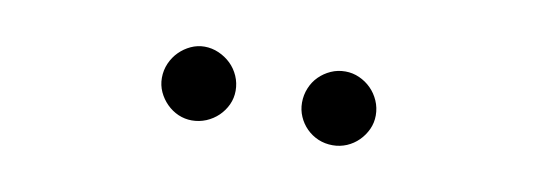

<svg xmlns="http://www.w3.org/2000/svg" viewBox="-27 -975 790 282"><g transform="rotate(10 368.0 -834.0)"><path d="M318.5 -833Q318.5 -822 314 -812.2Q309.5 -802.5 301.8 -795Q294 -787.5 283.8 -783.2Q273.5 -779 262.5 -779Q252 -779 242.2 -783.2Q232.5 -787.5 225 -795Q217.5 -802.5 213 -812.2Q208.5 -822 208.5 -833Q208.5 -844.5 213 -854.8Q217.5 -865 225 -872.5Q232.5 -880 242.2 -884.5Q252 -889 262.5 -889Q273.5 -889 283.8 -884.5Q294 -880 301.8 -872.5Q309.5 -865 314 -854.8Q318.5 -844.5 318.5 -833ZM527.5 -833Q527.5 -822 523 -812.2Q518.5 -802.5 511 -795Q503.5 -787.5 493.5 -783.2Q483.5 -779 472.5 -779Q461 -779 451 -783.2Q441 -787.5 433.5 -795Q426 -802.5 421.8 -812.2Q417.5 -822 417.5 -833Q417.5 -844.5 421.8 -854.8Q426 -865 433.5 -872.5Q441 -880 451 -884.5Q461 -889 472.5 -889Q483.5 -889 493.5 -884.5Q503.5 -880 511 -872.5Q518.5 -865 523 -854.8Q527.5 -844.5 527.5 -833Z"/></g></svg>

Font: Lato
Style: Regular
Weight: 400
Designer: Lukasz Dziedzic with Adam Twardoch and Botio Nikoltchev
Foundry: tyPoland Lukasz Dziedzic
Version: Version 2.015; 2015-08-06; http://www.latofonts.com/